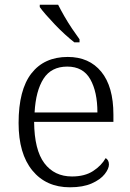

<svg xmlns="http://www.w3.org/2000/svg" viewBox="-20 -786 554 816"><path d="M277 10Q176 10 117.5 -61.5Q59 -133 59 -263Q59 -404 113.5 -474Q168 -544 268 -544Q359 -544 410.5 -481Q462 -418 462 -299V-268H125Q126 -149 168.5 -92.5Q211 -36 286 -36Q340 -36 375.5 -59Q411 -82 429 -114Q435 -111 439 -104Q443 -97 443 -87Q443 -69 425 -46Q407 -23 370 -6.5Q333 10 277 10ZM394 -308Q394 -396 363.5 -449.5Q333 -503 266 -503Q198 -503 165 -451.5Q132 -400 127 -308ZM296 -606Q278 -620 256.5 -639.5Q235 -659 214 -681Q193 -703 175.5 -723Q158 -743 149 -756V-766H227Q238 -744 253.5 -717Q269 -690 286.5 -664Q304 -638 318 -619V-606Z"/></svg>

Font: Noto Serif Thai Light
Style: Regular
Weight: 300
Version: Version 2.001